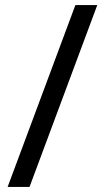

<svg xmlns="http://www.w3.org/2000/svg" viewBox="-20 -734 412 754"><path d="M362 -714H276L10 0H96Z"/></svg>

Font: Noto Sans Runic
Style: Regular
Weight: 400
Designer: Monotype Design Team
Foundry: Monotype Imaging Inc.
Version: Version 2.002